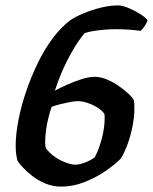

<svg xmlns="http://www.w3.org/2000/svg" viewBox="-20 -690 566 710"><path d="M205 0Q175 0 147.5 -11.5Q120 -23 98.5 -40Q77 -57 63 -72.5Q49 -88 45 -95Q42 -105 40 -119Q38 -133 38 -151Q38 -193 48 -245Q58 -297 76.5 -351.5Q95 -406 120 -457.5Q145 -509 176 -550Q207 -591 241 -616Q259 -628 288.5 -640.5Q318 -653 352 -661.5Q386 -670 417 -670Q432 -670 455 -660.5Q478 -651 498.5 -638Q519 -625 526 -615Q520 -600 513 -590.5Q506 -581 500 -576Q477 -579 454.5 -580.5Q432 -582 409 -582Q392 -582 371 -580.5Q350 -579 330 -576Q310 -573 294 -568Q287 -562 268.5 -535Q250 -508 227 -463Q204 -418 183 -355Q202 -365 228.5 -377Q255 -389 282.5 -397.5Q310 -406 329 -406Q353 -406 377 -395.5Q401 -385 422 -370Q443 -355 457 -341.5Q471 -328 474 -321Q476 -316 476.5 -307.5Q477 -299 477 -288Q477 -260 470.5 -225.5Q464 -191 452.5 -159Q441 -127 427 -104Q408 -84 373 -59.5Q338 -35 294.5 -17.5Q251 0 205 0ZM259 -81Q272 -81 292 -88Q312 -95 330 -108Q337 -120 343.5 -137Q350 -154 355.5 -174Q361 -194 364 -214Q367 -234 367 -251Q367 -255 367 -259Q367 -263 366 -269Q356 -283 338.5 -293.5Q321 -304 302 -310Q283 -316 268 -316Q256 -316 238 -312.5Q220 -309 202 -304.5Q184 -300 171 -295Q165 -278 159 -254.5Q153 -231 150 -207.5Q147 -184 147 -165Q147 -157 148 -149.5Q149 -142 151 -140Q172 -113 204.5 -97Q237 -81 259 -81Z"/></svg>

Font: Texturina Medium 12pt
Style: Bold Italic
Weight: 700
Italic angle: -11°
Version: Version 1.002